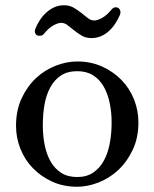

<svg xmlns="http://www.w3.org/2000/svg" viewBox="-20 -699 588 731"><path d="M274 -465Q326 -465 369 -445.5Q412 -426 443 -394Q474 -362 490.5 -320Q507 -278 507 -233Q507 -174 485 -128Q463 -82 429.5 -51Q396 -20 354.5 -4Q313 12 274 12Q221 12 178.5 -7.5Q136 -27 105 -59Q74 -91 57.5 -133Q41 -175 41 -220Q41 -279 62.5 -325Q84 -371 117.5 -402Q151 -433 192.5 -449Q234 -465 274 -465ZM274 -25Q310 -25 335 -42Q360 -59 375.5 -87.5Q391 -116 398 -153.5Q405 -191 405 -233Q405 -272 397.5 -307.5Q390 -343 374.5 -370Q359 -397 334 -412.5Q309 -428 274 -428Q237 -428 212 -411.5Q187 -395 171.5 -366.5Q156 -338 149.5 -301Q143 -264 143 -222Q143 -183 150 -147.5Q157 -112 172.5 -84.5Q188 -57 213 -41Q238 -25 274 -25ZM436 -641Q429 -625 419 -609.5Q409 -594 395.5 -581.5Q382 -569 365 -561.5Q348 -554 328 -554Q307 -554 291 -563.5Q275 -573 262 -583.5Q249 -594 237.5 -603Q226 -612 213 -612Q201 -612 183.5 -602.5Q166 -593 147 -570Q142 -564 135 -563Q128 -562 122.5 -564Q117 -566 114 -572.5Q111 -579 114 -588Q120 -604 130.5 -620.5Q141 -637 155 -650Q169 -663 186 -671Q203 -679 224 -679Q245 -679 261 -669.5Q277 -660 290 -649.5Q303 -639 314.5 -630Q326 -621 339 -621Q351 -621 369 -631Q387 -641 405 -663Q411 -670 418 -671Q425 -672 430.5 -668.5Q436 -665 438 -657.5Q440 -650 436 -641Z"/></svg>

Font: Alice
Style: Regular
Weight: 400
Designer: Cyreal (www.cyreal.org)
Foundry: Cyreal (www.cyreal.org)
Version: Version 1.010